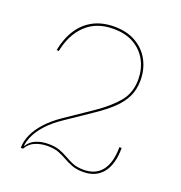

<svg xmlns="http://www.w3.org/2000/svg" viewBox="-137 -877 940 999"><g transform="rotate(20 333.5 -377.0)"><path d="M578.5 -179Q578.5 -89.5 540.8 -41.2Q503 7 431.5 7Q395 7 369.5 -2.8Q344 -12.5 322 -25.2Q300 -38 275 -47.5Q250 -57 214 -57Q178 -57 146.5 -44.2Q115 -31.5 97.5 0L92.5 -4.5L93.5 -17.5L99.5 -16Q116 -43.5 146.2 -56Q176.5 -68.5 214.5 -68.5Q252 -68.5 277.5 -59Q303 -49.5 324.8 -36.8Q346.5 -24 371 -14.2Q395.5 -4.5 430.5 -4.5Q497.5 -4.5 531.8 -49.5Q566 -94.5 566 -179ZM377 -315Q453.5 -367 495.8 -418Q538 -469 538 -542.5Q538 -599.5 513.5 -646Q489 -692.5 442 -719.8Q395 -747 327.5 -747Q234 -747 175.8 -692Q117.5 -637 98.5 -541L86.5 -542.5Q99.5 -610 131.2 -658.8Q163 -707.5 212.5 -733.5Q262 -759.5 328 -759.5Q399 -759.5 448.8 -730.2Q498.5 -701 524.5 -652Q550.5 -603 550.5 -543Q550.5 -491 530.8 -450.8Q511 -410.5 474 -375.8Q437 -341 385 -306L243.5 -210Q192 -175.5 159.5 -139.5Q127 -103.5 111.5 -68.2Q96 -33 96 0H85V-1.5Q85 -35.5 101 -72.5Q117 -109.5 150.5 -146.8Q184 -184 236 -219.5Z"/></g></svg>

Font: Hepta Slab ExtraLight Thin
Style: Regular
Weight: 250
Version: Version 1.102